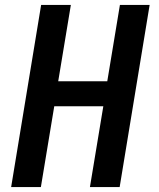

<svg xmlns="http://www.w3.org/2000/svg" viewBox="-20 -755 640 775"><path d="M25 0 146 -735H266L215 -427H413L464 -735H584L463 0H343L397 -326H199L145 0Z"/></svg>

Font: Iosevka Aile
Style: Bold Italic
Weight: 700
Italic angle: -9°
Designer: Belleve Invis
Foundry: Belleve Invis
Version: Version 28.0.1; ttfautohint (v1.8.4)